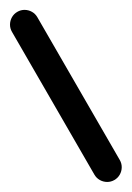

<svg xmlns="http://www.w3.org/2000/svg" viewBox="-306 -1153 786 1147"><g transform="rotate(-30 87.5 -580.0)"><path d="M0 -87.7H175V-1072.7H0ZM87.7 -175Q63.7 -175 43.7 -163.2Q23.7 -151.3 11.8 -131.3Q0 -111.3 0 -87.7Q0 -63.7 11.8 -43.7Q23.7 -23.7 43.7 -11.8Q63.7 0 87.7 0Q111.3 0 131.3 -11.8Q151.3 -23.7 163.2 -43.7Q175 -63.7 175 -87.7Q175 -111.3 163.2 -131.3Q151.3 -151.3 131.3 -163.2Q111.3 -175 87.7 -175ZM87.7 -1160Q63.7 -1160 43.7 -1148.2Q23.7 -1136.3 11.8 -1116.3Q0 -1096.3 0 -1072.7Q0 -1048.7 11.8 -1028.7Q23.7 -1008.7 43.7 -996.8Q63.7 -985 87.7 -985Q111.3 -985 131.3 -996.8Q151.3 -1008.7 163.2 -1028.7Q175 -1048.7 175 -1072.7Q175 -1096.3 163.2 -1116.3Q151.3 -1136.3 131.3 -1148.2Q111.3 -1160 87.7 -1160Z"/></g></svg>

Font: Wavefont Thin
Style: Regular
Weight: 100
Monospace: yes
Version: Version 3.005;gftools[0.9.33]